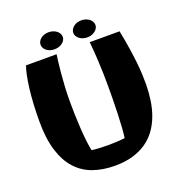

<svg xmlns="http://www.w3.org/2000/svg" viewBox="-152 -979 1062 1132"><g transform="rotate(-20 379.0 -413.0)"><path d="M712.9 -365.2Q712.4 -313 705.1 -264.2Q697.8 -215.3 681.6 -171.9Q665.5 -128.4 639.6 -92.5Q613.8 -56.6 576.7 -30.8Q539.6 -4.9 490.2 9.5Q440.9 23.9 377.9 23.9Q303.7 23.9 242.7 2.7Q181.6 -18.6 138.2 -65.7Q94.7 -112.8 70.8 -188.5Q46.9 -264.2 46.9 -373Q46.9 -430.2 49.8 -482.2Q52.7 -534.2 58.1 -577.6Q63.5 -621.1 70.6 -655.5Q77.6 -689.9 85.9 -711.9H277.8Q275.9 -700.2 272.2 -670.9Q268.6 -641.6 264.9 -602.1Q261.2 -562.5 258.5 -516.4Q255.9 -470.2 255.9 -425.8Q255.9 -384.3 257.1 -340.3Q258.3 -296.4 261 -254.6Q263.7 -212.9 267.8 -175.5Q272 -138.2 277.8 -109.9Q299.3 -106.9 325.7 -105.5Q352.1 -104 379.9 -104Q407.7 -104 435.1 -105.5Q462.4 -106.9 485.8 -109.9Q489.7 -138.2 492.2 -175.3Q494.6 -212.4 496.1 -253.9Q497.6 -295.4 498.3 -339.1Q499 -382.8 499 -423.8Q499 -468.8 498 -508.5Q497.1 -548.3 495.1 -584Q493.2 -619.6 491 -651.4Q488.8 -683.1 485.8 -711.9H672.9Q686 -646 693.8 -594Q701.7 -542 706.1 -500.2Q710.4 -458.5 711.7 -425.8Q712.9 -393.1 712.9 -365.2ZM347.2 -795.9Q347.2 -785.2 341.6 -775.6Q335.9 -766.1 326.4 -758.8Q316.9 -751.5 304.2 -747.3Q291.5 -743.2 276.9 -743.2Q262.7 -743.2 250 -747.3Q237.3 -751.5 228 -758.8Q218.8 -766.1 213.4 -775.6Q208 -785.2 208 -795.9Q208 -807.1 213.4 -817.1Q218.8 -827.1 228 -834.5Q237.3 -841.8 250 -845.9Q262.7 -850.1 276.9 -850.1Q291.5 -850.1 304.2 -845.9Q316.9 -841.8 326.4 -834.5Q335.9 -827.1 341.6 -817.1Q347.2 -807.1 347.2 -795.9ZM552.2 -795.9Q552.2 -785.2 546.6 -775.6Q541 -766.1 531.5 -758.8Q522 -751.5 509.3 -747.3Q496.6 -743.2 481.9 -743.2Q467.8 -743.2 455.3 -747.3Q442.9 -751.5 433.6 -758.8Q424.3 -766.1 418.7 -775.6Q413.1 -785.2 413.1 -795.9Q413.1 -807.1 418.7 -817.1Q424.3 -827.1 433.6 -834.5Q442.9 -841.8 455.3 -845.9Q467.8 -850.1 481.9 -850.1Q496.6 -850.1 509.3 -845.9Q522 -841.8 531.5 -834.5Q541 -827.1 546.6 -817.1Q552.2 -807.1 552.2 -795.9Z"/></g></svg>

Font: Galindo
Style: Regular
Weight: 400
Version: Version 1.000